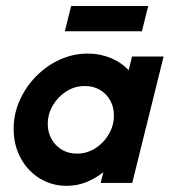

<svg xmlns="http://www.w3.org/2000/svg" viewBox="-20 -603 559 633"><path d="M200 9.7Q150.7 9.7 110.8 -14.9Q70.8 -39.6 47.9 -82.3Q25 -125 25 -177.8Q25 -227.8 45.1 -272.6Q65.3 -317.4 99.7 -352.1Q134 -386.8 177.8 -406.6Q221.5 -426.4 268.8 -426.4Q309 -426.4 344.1 -412.2Q379.2 -397.9 404.2 -371.5L415.3 -416.7H519.4L416 0H311.8L320.8 -35.4Q295.8 -15.3 265.3 -2.8Q234.7 9.7 200 9.7ZM233.3 -96.5Q266.7 -96.5 294.4 -114.2Q322.2 -131.9 338.9 -160.8Q355.6 -189.6 355.6 -222.2Q355.6 -250 343.4 -271.9Q331.2 -293.8 309.7 -306.6Q288.2 -319.4 259.7 -319.4Q226.4 -319.4 198.6 -301.7Q170.8 -284 154.2 -255.6Q137.5 -227.1 137.5 -194.4Q137.5 -167.4 149.7 -145.1Q161.8 -122.9 183.7 -109.7Q205.6 -96.5 233.3 -96.5ZM193.8 -500 214.6 -583.3H468.7L447.9 -500Z"/></svg>

Font: Afacad
Style: Italic
Weight: 400
Italic angle: -14°
Designer: Kristian Moeller
Foundry: Dicotype
Version: Version 1.000